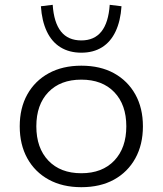

<svg xmlns="http://www.w3.org/2000/svg" viewBox="-20 -770 676 798"><path d="M318 8Q240 8 182.5 -23.5Q125 -55 93.5 -112Q62 -169 62 -245Q62 -321 93.5 -377.5Q125 -434 182.5 -465.5Q240 -497 318 -497Q397 -497 454 -465.5Q511 -434 542.5 -377.5Q574 -321 574 -245Q574 -169 542.5 -112Q511 -55 454 -23.5Q397 8 318 8ZM318 -50Q405 -50 455 -102.5Q505 -155 505 -245Q505 -335 455 -387Q405 -439 318 -439Q231 -439 181 -387Q131 -335 131 -245Q131 -155 181 -102.5Q231 -50 318 -50ZM318 -551Q268 -551 231.5 -573.5Q195 -596 174.5 -639.5Q154 -683 150 -744L199 -750Q204 -676 233.5 -639Q263 -602 318 -602Q372 -602 401.5 -639Q431 -676 436 -750L485 -744Q481 -683 460.5 -639.5Q440 -596 404 -573.5Q368 -551 318 -551Z"/></svg>

Font: Nunito Sans 10pt SemiExpanded Light
Style: Regular
Weight: 300
Width: 6
Designer: Vernon Adams
Foundry: Vernon Adams
Version: Version 3.101;gftools[0.9.27]